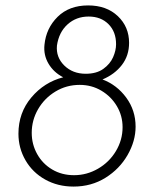

<svg xmlns="http://www.w3.org/2000/svg" viewBox="-20 -681 566 708"><path d="M48 -188Q48 -265 95.5 -321.5Q143 -378 213 -396Q178 -414 159 -446Q140 -478 144 -516Q150 -577 192.5 -619Q235 -661 305 -661Q373 -661 414.5 -621.5Q456 -582 456 -523Q456 -476 429.5 -441.5Q403 -407 358 -388Q411 -368 445.5 -321Q480 -274 480 -214Q480 -161 450.5 -109.5Q421 -58 369 -25.5Q317 7 251 7Q193 7 146.5 -19Q100 -45 74 -90Q48 -135 48 -188ZM190 -513Q186 -470 217 -439.5Q248 -409 296 -409Q336 -409 361 -427Q386 -445 397 -470Q408 -495 408 -518Q408 -564 380 -592Q352 -620 307 -620Q261 -620 229 -591Q197 -562 190 -513ZM97 -191Q97 -149 117 -113Q137 -77 172.5 -56Q208 -35 253 -35Q300 -35 341.5 -59Q383 -83 407.5 -124Q432 -165 432 -212Q432 -254 411 -289.5Q390 -325 354 -346.5Q318 -368 274 -368Q225 -368 184.5 -343.5Q144 -319 120.5 -278.5Q97 -238 97 -191Z"/></svg>

Font: Josefin Sans Light
Style: Italic
Weight: 300
Italic angle: -7°
Designer: Santiago Orozco
Foundry: Typemade
Version: Version 2.000